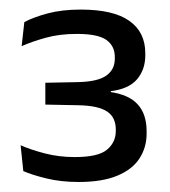

<svg xmlns="http://www.w3.org/2000/svg" viewBox="-20 -728 348 393"><path d="M141 -355.5Q104.4 -355.5 74.5 -362.9Q44.5 -370.3 27.7 -377.8L22.2 -430.7Q42.8 -421.5 71.8 -414Q100.7 -406.5 132.9 -406.5Q181.1 -406.5 199 -421.6Q217 -436.7 217 -459.8V-463.2Q217 -474.9 212.8 -484.1Q208.7 -493.2 199.7 -499.4Q190.6 -505.6 175.9 -508.9Q161.2 -512.2 139.6 -512.6L72.8 -513.9V-558.6L139.2 -559.9Q180 -560.8 197.5 -573.2Q215 -585.6 215 -607.8V-611.5Q215 -633.8 197.9 -646.2Q180.8 -658.6 137 -658.6Q101.7 -658.6 73.2 -650.6Q44.8 -642.7 24.3 -633.5L29.8 -682.8Q48.5 -692.8 77.7 -700.6Q106.9 -708.4 145.2 -708.4Q212.1 -708.4 244.7 -685.3Q277.4 -662.3 277.4 -619.1V-614.9Q277.4 -585.6 260.6 -565.8Q243.8 -546 206.9 -541.4L206.3 -535.1L205 -539.8Q244 -534.3 262 -514.2Q280.1 -494.2 280.1 -459.6V-454.4Q280.1 -426.3 265.6 -403.9Q251.2 -381.4 220.4 -368.5Q189.6 -355.5 141 -355.5Z"/></svg>

Font: Anek Latin Medium
Style: Regular
Weight: 500
Designer: Yesha Goshar
Foundry: Ek Type
Version: Version 1.003